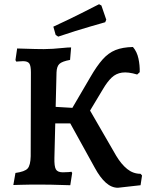

<svg xmlns="http://www.w3.org/2000/svg" viewBox="-20 -872 699 907"><path d="M537 15Q507 15 480 -9Q453 -33 428 -79L312 -289H177V-371L365 -360L381 -392L529 -136Q553 -96 581 -73.5Q609 -51 644 -51L651 -43L644 3ZM43 2 53 -55Q97 -61 110.5 -76Q124 -91 125 -134L126 -530Q126 -561 118.5 -572Q111 -583 89 -583Q81 -583 70 -582Q59 -581 57 -581L53 -588L61 -643Q70 -643 95 -642Q120 -641 146.5 -640.5Q173 -640 187 -640Q206 -640 230 -641.5Q254 -643 277 -645.5Q300 -648 316 -648L311 -589Q273 -582 260.5 -570Q248 -558 247 -530L237 -126Q236 -86 244 -72Q252 -58 277 -58Q290 -58 303 -59Q316 -60 317 -61L321 -55L312 3Q302 3 276.5 2Q251 1 222.5 0.5Q194 0 175 0Q153 0 127.5 0Q102 0 79 1Q56 2 43 2ZM363 -279 297 -320 407 -508Q437 -560 464.5 -591Q492 -622 525.5 -635.5Q559 -649 608 -650Q627 -628 634 -595.5Q641 -563 640 -531L628 -520Q585 -533 556.5 -529Q528 -525 507.5 -505.5Q487 -486 467 -452ZM255 -699 243 -707 232 -746Q271 -764 309.5 -782.5Q348 -801 379 -817Q410 -833 429 -842.5Q448 -852 448 -852L459 -846L482 -779L477 -767Q477 -767 458 -761.5Q439 -756 407.5 -747Q376 -738 336 -725.5Q296 -713 255 -699Z"/></svg>

Font: Alegreya SemiBold
Style: Regular
Weight: 600
Designer: Juan Pablo del Peral
Foundry: Huerta Tipografica
Version: Version 2.009